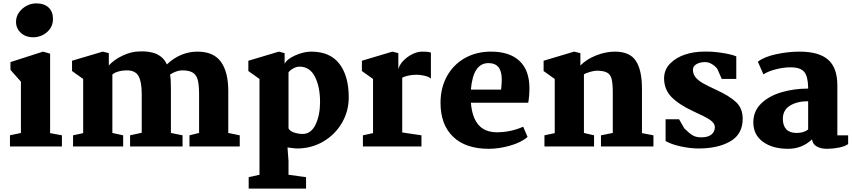

<svg xmlns="http://www.w3.org/2000/svg" viewBox="-20 -868 5050 1138"><path d="M294 -756Q294 -708 258.5 -677.5Q223 -647 175 -647Q133 -647 104 -673Q75 -699 75 -739Q75 -769 92.5 -794Q110 -819 137.5 -833.5Q165 -848 194 -848Q242 -848 268 -823.5Q294 -799 294 -756ZM277 -550V-79L347 -66V0H39V-66L104 -80V-384L42 -454V-500L235 -562Z M473 -79V-400L407 -447V-508L589 -562L625 -553V-480Q657 -515 707 -538.5Q757 -562 803 -563Q932 -570 969 -486Q1007 -523 1053.5 -542.5Q1100 -562 1150 -562Q1246 -562 1289.5 -501.5Q1333 -441 1333 -329V-80L1401 -66V0H1103V-66L1160 -80V-307Q1160 -363 1152.5 -393Q1145 -423 1123.5 -437Q1102 -451 1059 -451Q1043 -451 1023.5 -444Q1004 -437 988 -426Q993 -399 993 -344V-80L1062 -66V0H751V-66L820 -81V-311Q820 -384 801 -417.5Q782 -451 731 -451Q705 -451 681 -444Q657 -437 646 -426V-80L710 -66V0H413V-66Z M2047 -291Q2047 -208 2006 -138.5Q1965 -69 1895 -28.5Q1825 12 1741 12Q1729 12 1708 9Q1687 6 1684 6L1690 86V168L1794 182V250H1454V182L1518 168V-400L1452 -447V-508L1633 -562L1667 -553V-490Q1682 -519 1731.5 -540.5Q1781 -562 1825 -562Q1936 -562 1991.5 -490Q2047 -418 2047 -291ZM1690 -439V-108Q1697 -91 1723 -82.5Q1749 -74 1773 -74Q1824 -74 1850.5 -130Q1877 -186 1877 -263Q1877 -354 1846.5 -413.5Q1816 -473 1755 -473Q1737 -473 1717.5 -462Q1698 -451 1690 -439Z M2191 -79V-400L2125 -447V-508L2306 -562L2341 -553V-458Q2348 -485 2371.5 -509Q2395 -533 2425 -547.5Q2455 -562 2481 -562Q2522 -562 2534 -556V-402Q2523 -413 2496.5 -419Q2470 -425 2451 -425Q2423 -425 2398.5 -419.5Q2374 -414 2364 -407V-83L2478 -66V0H2131V-66Z M3118 -345Q3118 -301 3111 -259H2771Q2778 -172 2816 -128Q2854 -84 2926 -84Q3006 -84 3081 -117L3107 -56Q3068 -23 3002.5 -4.5Q2937 14 2877 14Q2740 14 2665.5 -57.5Q2591 -129 2591 -259Q2591 -347 2629 -416Q2667 -485 2735 -523.5Q2803 -562 2890 -562Q3001 -562 3059.5 -506.5Q3118 -451 3118 -345ZM2771 -337H2950Q2954 -373 2954 -398Q2954 -494 2875 -494Q2784 -494 2771 -337Z M3268 -79V-400L3202 -447V-508L3383 -562L3420 -553V-480Q3458 -518 3514.5 -540Q3571 -562 3624 -562Q3713 -562 3749 -507Q3785 -452 3785 -342V-79L3853 -66V0H3542V-66L3612 -80V-320Q3612 -374 3605 -400.5Q3598 -427 3577.5 -438Q3557 -449 3515 -449Q3502 -449 3476 -441.5Q3450 -434 3441 -427V-80L3501 -66V0H3207V-66Z M4005 -161 4036 -107Q4065 -78 4085 -66Q4105 -54 4137 -54Q4176 -54 4196.5 -70.5Q4217 -87 4217 -115Q4216 -140 4184.5 -160Q4153 -180 4090 -208Q4004 -248 3960 -293Q3916 -338 3916 -405Q3917 -456 3952 -491.5Q3987 -527 4040 -544.5Q4093 -562 4150 -562Q4195 -564 4254 -555.5Q4313 -547 4344 -534V-400H4258L4231 -461Q4217 -478 4198 -489Q4179 -500 4159 -500Q4128 -500 4107.5 -487.5Q4087 -475 4087 -455Q4087 -429 4102.5 -410Q4118 -391 4145 -375.5Q4172 -360 4224 -336Q4303 -300 4342.5 -263Q4382 -226 4382 -164Q4382 -73 4309 -30.5Q4236 12 4121 12Q4071 12 4015.5 0Q3960 -12 3925 -32V-161Z M4943 -361V-66H5007V-14Q4987 0 4951.5 7Q4916 14 4881 14Q4844 14 4820 -0.5Q4796 -15 4793 -42Q4734 14 4651 14Q4559 14 4502 -27.5Q4445 -69 4445 -143Q4445 -209 4491 -254Q4537 -299 4611.5 -321Q4686 -343 4770 -343V-349Q4769 -415 4746.5 -442Q4724 -469 4666 -469Q4624 -469 4577.5 -457Q4531 -445 4505 -427L4472 -502Q4508 -531 4579.5 -546.5Q4651 -562 4719 -562Q4833 -562 4888 -514.5Q4943 -467 4943 -361ZM4620 -164Q4620 -123 4640.5 -101.5Q4661 -80 4701 -80Q4745 -80 4770 -101V-268Q4705 -268 4662.5 -242Q4620 -216 4620 -164Z"/></svg>

Font: Martel Heavy
Style: Regular
Weight: 900
Designer: Dan Reynolds
Foundry: Dan Reynolds
Version: Version 1.001; ttfautohint (v1.1) -l 5 -r 5 -G 72 -x 0 -D la